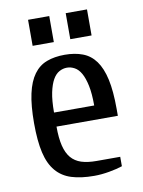

<svg xmlns="http://www.w3.org/2000/svg" viewBox="-80 -736 599 802"><g transform="rotate(-10 220.0 -335.0)"><path d="M44.9 -250Q44.9 -325.2 55.9 -375Q66.9 -424.8 88.9 -454.8Q110.8 -484.9 143.8 -497.3Q176.8 -509.8 220.2 -509.8Q263.2 -509.8 296.1 -497.3Q329.1 -484.9 351.1 -454.8Q373 -424.8 384 -375Q395 -325.2 395 -250V-220.2H134.8Q134.8 -171.4 142.8 -138.7Q150.9 -106 167.5 -86.4Q184.1 -66.9 210.4 -58.3Q236.8 -49.8 274.9 -49.8H375V-9.8Q352.1 -2 318.6 3.9Q285.2 9.8 254.9 9.8Q198.7 9.8 158.9 -2.7Q119.1 -15.1 93.5 -45.2Q67.9 -75.2 56.4 -125Q44.9 -174.8 44.9 -250ZM95.2 -569.8V-680.2H185.1V-569.8ZM134.8 -279.8H305.2Q305.2 -330.6 298.1 -364.3Q291 -397.9 279.5 -418Q268.1 -438 252.4 -446.5Q236.8 -455.1 220.2 -455.1Q203.1 -455.1 187.5 -446.5Q171.9 -438 160.4 -418Q148.9 -397.9 141.8 -364.5Q134.8 -331.1 134.8 -279.8ZM254.9 -569.8V-680.2H345.2V-569.8Z"/></g></svg>

Font: 
Style: .
Weight: 400
Designer: Jovanny Lemonad
Foundry: Jovanny Lemonad
Version: Version 1.002